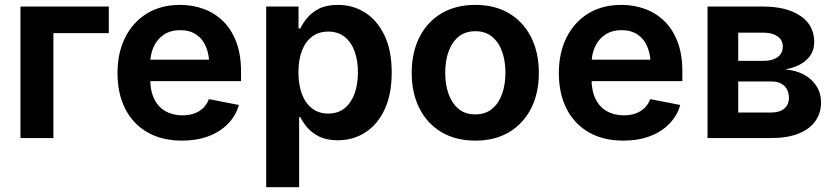

<svg xmlns="http://www.w3.org/2000/svg" viewBox="-20 -573 3467 797"><path d="M431.6 -545.9V-435.5H201.7V0H64.9V-545.9Z M735.4 10.7Q652.3 10.7 592.3 -23.7Q532.2 -58.1 500 -121.1Q467.8 -184.1 467.8 -270Q467.8 -354 499.8 -417.7Q531.7 -481.4 590.1 -517.1Q648.4 -552.7 727.1 -552.7Q779.3 -552.7 825 -536.1Q870.6 -519.5 905.5 -485.6Q940.4 -451.7 960.4 -399.7Q980.5 -347.7 980.5 -276.4V-236.3H527.8V-325.2H913.1L849.1 -300.3Q849.1 -344.7 835.4 -377.9Q821.8 -411.1 794.9 -429.4Q768.1 -447.8 728 -447.8Q688.5 -447.8 660.4 -429.2Q632.3 -410.6 617.9 -378.9Q603.5 -347.2 603.5 -308.1V-245.6Q603.5 -196.3 620.1 -162.4Q636.7 -128.4 667 -111.3Q697.3 -94.2 737.3 -94.2Q763.7 -94.2 785.6 -101.8Q807.6 -109.4 823.2 -124.5Q838.9 -139.6 847.2 -161.6L971.7 -137.2Q959 -92.8 926.5 -59.3Q894 -25.9 845.7 -7.6Q797.4 10.7 735.4 10.7Z M1085 204.1V-545.9H1219.2V-454.6H1226.6Q1236.3 -475.6 1254.9 -498.3Q1273.4 -521 1304.2 -536.9Q1335 -552.7 1382.8 -552.7Q1444.8 -552.7 1495.1 -521Q1545.4 -489.3 1575.7 -426.8Q1606 -364.3 1606 -272Q1606 -181.6 1576.7 -118.9Q1547.4 -56.2 1496.6 -23.4Q1445.8 9.3 1381.8 9.3Q1336.4 9.3 1305.4 -6.1Q1274.4 -21.5 1255.6 -43.7Q1236.8 -65.9 1226.6 -86.9H1221.7V204.1ZM1342.3 -101.6Q1382.8 -101.6 1410.2 -123.5Q1437.5 -145.5 1451.7 -184.3Q1465.8 -223.1 1465.8 -272.5Q1465.8 -321.8 1451.9 -360.1Q1438 -398.4 1410.4 -420.2Q1382.8 -441.9 1342.3 -441.9Q1302.7 -441.9 1275.1 -420.9Q1247.6 -399.9 1233.2 -362.1Q1218.8 -324.2 1218.8 -272.5Q1218.8 -221.2 1233.2 -182.9Q1247.6 -144.5 1275.4 -123Q1303.2 -101.6 1342.3 -101.6Z M1953.1 10.7Q1872.1 10.7 1812.7 -24.4Q1753.4 -59.6 1721.2 -123Q1689 -186.5 1689 -270.5Q1689 -355 1721.2 -418.7Q1753.4 -482.4 1812.7 -517.6Q1872.1 -552.7 1953.1 -552.7Q2034.2 -552.7 2093.3 -517.6Q2152.3 -482.4 2184.6 -418.7Q2216.8 -355 2216.8 -270.5Q2216.8 -186.5 2184.6 -123Q2152.3 -59.6 2093.3 -24.4Q2034.2 10.7 1953.1 10.7ZM1953.1 -98.1Q1994.6 -98.1 2022.5 -121.1Q2050.3 -144 2064.2 -183.1Q2078.1 -222.2 2078.1 -271Q2078.1 -319.8 2064.2 -358.9Q2050.3 -397.9 2022.5 -420.7Q1994.6 -443.4 1953.1 -443.4Q1911.1 -443.4 1883.5 -420.7Q1856 -397.9 1842 -359.1Q1828.1 -320.3 1828.1 -271Q1828.1 -222.2 1842 -183.1Q1856 -144 1883.5 -121.1Q1911.1 -98.1 1953.1 -98.1Z M2567.4 10.7Q2484.4 10.7 2424.3 -23.7Q2364.3 -58.1 2332 -121.1Q2299.8 -184.1 2299.8 -270Q2299.8 -354 2331.8 -417.7Q2363.8 -481.4 2422.1 -517.1Q2480.5 -552.7 2559.1 -552.7Q2611.3 -552.7 2657 -536.1Q2702.6 -519.5 2737.5 -485.6Q2772.5 -451.7 2792.5 -399.7Q2812.5 -347.7 2812.5 -276.4V-236.3H2359.9V-325.2H2745.1L2681.2 -300.3Q2681.2 -344.7 2667.5 -377.9Q2653.8 -411.1 2627 -429.4Q2600.1 -447.8 2560.1 -447.8Q2520.5 -447.8 2492.4 -429.2Q2464.4 -410.6 2450 -378.9Q2435.5 -347.2 2435.5 -308.1V-245.6Q2435.5 -196.3 2452.1 -162.4Q2468.8 -128.4 2499 -111.3Q2529.3 -94.2 2569.3 -94.2Q2595.7 -94.2 2617.7 -101.8Q2639.6 -109.4 2655.3 -124.5Q2670.9 -139.6 2679.2 -161.6L2803.7 -137.2Q2791 -92.8 2758.5 -59.3Q2726.1 -25.9 2677.7 -7.6Q2629.4 10.7 2567.4 10.7Z M2917 0V-545.9H3147Q3245.1 -545.9 3302.5 -507.1Q3359.9 -468.3 3359.9 -398.4Q3359.9 -354 3328.1 -324.7Q3296.4 -295.4 3239.3 -284.7Q3284.7 -281.2 3317.9 -262.9Q3351.1 -244.6 3369.6 -215.1Q3388.2 -185.5 3388.2 -148.4Q3388.2 -103 3364 -69.6Q3339.8 -36.1 3293.9 -18.1Q3248 0 3182.6 0ZM3044.4 -106H3182.6Q3216.3 -106 3235.6 -122.3Q3254.9 -138.7 3254.9 -166Q3254.9 -198.2 3235.6 -216.6Q3216.3 -234.9 3182.6 -234.9H3044.4ZM3044.4 -320.3H3149.9Q3187 -320.3 3208.3 -336.2Q3229.5 -352.1 3229.5 -379.9Q3229.5 -406.7 3207.5 -422.1Q3185.5 -437.5 3147 -437.5H3044.4Z"/></svg>

Font: Inter
Style: 650
Weight: 650
Designer: Rasmus Andersson
Foundry: rsms
Version: Version 4.001;git-66647c0bb